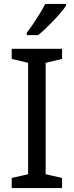

<svg xmlns="http://www.w3.org/2000/svg" viewBox="-20 -964 379 984"><path d="M298 0H40V-52L124 -71V-642L40 -662V-714H298V-662L214 -642V-71L298 -52ZM318 -934Q309 -920 292 -900Q275 -880 254.5 -858.5Q234 -837 213.5 -817.5Q193 -798 175 -784H117V-796Q132 -815 149.5 -841Q167 -867 184 -894.5Q201 -922 212 -944H318Z"/></svg>

Font: Noto Sans Hebrew
Style: Regular
Weight: 400
Designer: Monotype Design Team
Foundry: Monotype Imaging Inc.
Version: Version 2.003